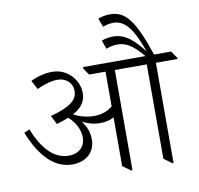

<svg xmlns="http://www.w3.org/2000/svg" viewBox="-94 -992 1137 1096"><g transform="rotate(-10 474.5 -443.5)"><path d="M255 -86C333 -86 388 -133 388 -207C388 -248 376 -283 348 -318C380 -301 415 -291 452 -291C484 -291 510 -298 532 -310V-28L578 6H586V-575H771V-28L817 6H824V-575H949V-582L921 -623H822C753 -828 704 -893 613 -893C585 -893 562 -887 544 -880L563 -830C582 -837 602 -842 623 -842C695 -842 737 -777 782 -652L781 -651C726 -721 679 -765 609 -765C583 -765 561 -760 542 -753L560 -703C581 -711 604 -716 626 -716C679 -716 719 -686 772 -623H410V-614L437 -575H532V-374C503 -349 465 -337 424 -337C383 -337 340 -349 307 -367C360 -396 383 -431 383 -478C383 -512 369 -549 345 -576C313 -611 274 -627 230 -627C191 -627 149 -617 106 -597L133 -545C176 -564 216 -577 253 -577C303 -577 339 -545 339 -497C339 -441 287 -408 181 -380L207 -329C233 -337 256 -344 276 -353C311 -323 339 -278 339 -227C339 -176 302 -139 244 -139C155 -139 92 -212 47 -326L15 -312C65 -185 142 -86 255 -86Z"/></g></svg>

Font: Noto Serif Devanagari Light
Style: Regular
Weight: 300
Designer: Universal Thirst, Indian Type Foundry and the Monotype Design Team
Foundry: Monotype Imaging Inc.
Version: Version 2.004